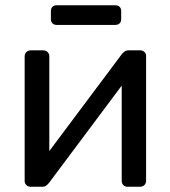

<svg xmlns="http://www.w3.org/2000/svg" viewBox="-20 -712 649 732"><path d="M96 0Q87 0 80.5 -6.5Q74 -13 74 -21V-497Q74 -507 80.5 -513.5Q87 -520 97 -520H145Q155 -520 161.5 -513.5Q168 -507 168 -497V-73L141 -100L444 -505Q449 -511 455 -515.5Q461 -520 470 -520H516Q524 -520 530.5 -514Q537 -508 537 -500V-23Q537 -13 530.5 -6.5Q524 0 514 0H467Q456 0 450 -6.5Q444 -13 444 -23V-422L472 -423L167 -15Q163 -10 157 -5Q151 0 141 0ZM196 -617Q186 -617 180 -623Q174 -629 174 -639V-670Q174 -680 180 -686Q186 -692 196 -692H419Q430 -692 436 -686Q442 -680 442 -670V-639Q442 -629 436 -623Q430 -617 419 -617Z"/></svg>

Font: DVN-Rubik
Style: Regular
Weight: 400
Designer: Hubert and Fischer
Foundry: Hubert & Fischer
Version: Version 2.102